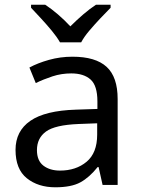

<svg xmlns="http://www.w3.org/2000/svg" viewBox="-20 -786 601 816"><path d="M288 -545Q386 -545 433 -502Q480 -459 480 -365V0H416L399 -76H395Q360 -32 321.5 -11Q283 10 215 10Q142 10 94 -28.5Q46 -67 46 -149Q46 -229 109 -272.5Q172 -316 303 -320L394 -323V-355Q394 -422 365 -448Q336 -474 283 -474Q241 -474 203 -461.5Q165 -449 132 -433L105 -499Q140 -518 188 -531.5Q236 -545 288 -545ZM314 -259Q214 -255 175.5 -227Q137 -199 137 -148Q137 -103 164.5 -82Q192 -61 235 -61Q303 -61 348 -98.5Q393 -136 393 -214V-262ZM235 -606Q222 -629 200 -655.5Q178 -682 154 -708Q130 -734 112 -753V-766H172Q198 -749 226 -725Q254 -701 279 -674Q306 -701 334 -725Q362 -749 388 -766H450V-753Q431 -734 406.5 -708Q382 -682 359.5 -655.5Q337 -629 325 -606Z"/></svg>

Font: Noto Sans Bamum
Style: Regular
Weight: 400
Designer: Monotype Design Team
Foundry: Monotype Imaging Inc.
Version: Version 2.001